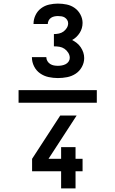

<svg xmlns="http://www.w3.org/2000/svg" viewBox="-20 -875 640 1065"><path d="M301 -442Q275 -442 249.5 -447.5Q224 -453 202.5 -468Q181 -483 169 -507Q157 -531 157 -557Q157 -557 157 -557Q157 -557 157 -558H237Q237 -558 237 -557.5Q237 -557 237 -557Q237 -546 243 -536Q249 -526 258.5 -520Q268 -514 279 -512Q290 -510 301 -510Q312 -510 323 -512Q334 -514 344 -519Q354 -524 360.5 -533.5Q367 -543 367 -554Q367 -569 358.5 -582.5Q350 -596 337.5 -604.5Q325 -613 310 -615.5Q295 -618 279 -618V-686Q293 -686 307 -689Q321 -692 332 -700Q343 -708 350.5 -720Q358 -732 358 -746Q358 -756 352.5 -764.5Q347 -773 339 -778Q331 -783 321 -784.5Q311 -786 301 -786Q292 -786 282 -784Q272 -782 263.5 -776.5Q255 -771 250 -761.5Q245 -752 245 -742Q245 -742 245 -742Q245 -742 245 -742H166Q166 -742 166 -742.5Q166 -743 166 -744Q166 -768 177 -791Q188 -814 208 -829Q228 -844 252.5 -849.5Q277 -855 301 -855Q326 -855 350 -850Q374 -845 394 -831Q414 -817 426 -794.5Q438 -772 438 -748Q438 -733 434 -719Q430 -705 422 -692.5Q414 -680 403.5 -670Q393 -660 380 -653Q394 -646 406.5 -636Q419 -626 428 -612.5Q437 -599 442 -584Q447 -569 447 -553Q447 -527 434 -503.5Q421 -480 399.5 -466Q378 -452 352.5 -447Q327 -442 301 -442ZM319 170V75H158V6L314 -234H405L381 -197L249 6H319V-59H399V6H438V75H399V170ZM83 -305V-375H517V-305Z"/></svg>

Font: Iosevka Curly SmBdEx
Style: Regular
Weight: 600
Width: 7
Monospace: yes
Designer: Belleve Invis
Foundry: Belleve Invis
Version: Version 11.1.0; ttfautohint (v1.8.3)